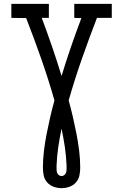

<svg xmlns="http://www.w3.org/2000/svg" viewBox="-20 -755 640 998"><path d="M300 223Q279 223 259.5 216Q240 209 226 194Q212 179 207.5 158.5Q203 138 203 117Q203 73 208.5 28.5Q214 -16 222.5 -59.5Q231 -103 241 -146.5Q251 -190 263 -233Q232 -342 194.5 -449Q157 -556 116 -661L39 -662V-735H234V-662H197Q225 -587 251 -511.5Q277 -436 300 -360Q323 -436 349 -511.5Q375 -587 403 -661L366 -662V-735H561V-662H484Q443 -556 405.5 -449Q368 -342 337 -233Q349 -190 359 -146.5Q369 -103 377.5 -59.5Q386 -16 391.5 28.5Q397 73 397 117Q397 138 392.5 158.5Q388 179 374 194Q360 209 340.5 216Q321 223 300 223ZM300 160Q307 160 313 156Q319 152 322 145.5Q325 139 325.5 132.5Q326 126 326 119V105Q324 56 317 8.5Q310 -39 300 -86Q290 -39 283 8.5Q276 56 274 105V119Q274 126 274.5 132.5Q275 139 278 145.5Q281 152 287 156Q293 160 300 160Z"/></svg>

Font: Iosevka Etoile
Style: Regular
Weight: 400
Designer: Belleve Invis
Foundry: Belleve Invis
Version: Version 33.2.4